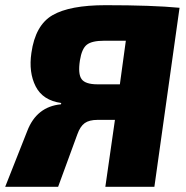

<svg xmlns="http://www.w3.org/2000/svg" viewBox="-40 -720 718 740"><path d="M652 -690 555 0H366L403 -258H336Q304 -258 286.5 -245.5Q269 -233 258 -202L184 0H-20L65 -215Q101 -309 195 -318L196 -323Q125 -333 97.5 -387Q70 -441 81 -516Q96 -623 162.5 -661.5Q229 -700 367 -700Q547 -700 652 -690ZM422 -395 445 -563H361Q314 -563 294.5 -547.5Q275 -532 268 -487Q260 -435 274.5 -415Q289 -395 336 -395Z"/></svg>

Font: Ezarion Extra Bold
Style: Italic
Weight: 800
Italic angle: -8°
Designer: Natanael Gama
Version: Version 1.001;PS 001.001;hotconv 1.0.70;makeotf.lib2.5.58329